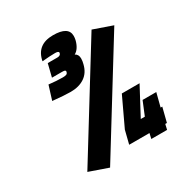

<svg xmlns="http://www.w3.org/2000/svg" viewBox="-188 -941 1050 1106"><g transform="rotate(-30 336.5 -388.5)"><path d="M128 -475 157 -568Q209 -562 250 -562Q266 -562 273.5 -565.5Q281 -569 283 -578L284 -582Q284 -588 278.5 -590Q273 -592 260 -592H194L215 -677H279Q299 -677 303 -691L304 -695Q304 -706 280 -706Q247 -706 194 -701Q213 -801 321 -801Q423 -801 423 -738Q423 -726 420 -712Q414 -687 402 -668.5Q390 -650 374 -642Q395 -632 395 -604Q395 -587 390 -569Q378 -518 340.5 -492.5Q303 -467 247 -467Q208 -467 128 -475ZM99 -20 530 -718 656 -674 225 24ZM521 -35H386L408 -123L497 -312H615L518 -130H545L582 -220H673L650 -130H661L637 -35H626L618 0H513Z"/></g></svg>

Font: Cairo
Style: Bold Italic
Weight: 700
Italic angle: -13°
Designer: Mohamed Gaber, Accademia di Belle Arti di Urbino and others
Foundry: Kief Type Foundry, Accademia di Belle Arti di Urbino and others
Version: Version 3.011